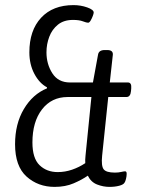

<svg xmlns="http://www.w3.org/2000/svg" viewBox="-20 -726 551 752"><path d="M194 6Q129 6 84 -34.5Q39 -75 39 -161Q39 -241 73.5 -299Q108 -357 164 -380V-384Q134 -400 114.5 -437Q95 -474 95 -521Q95 -607 141 -656.5Q187 -706 268 -706Q296 -706 321.5 -697Q347 -688 347 -677Q347 -673 343.5 -663.5Q340 -654 335 -645.5Q330 -637 325 -637Q319 -637 304.5 -642.5Q290 -648 266 -648Q230 -648 207 -629.5Q184 -611 173 -582Q162 -553 162 -521Q162 -475 185 -439Q208 -403 254 -403H344L364 -512Q367 -530 390 -530H400Q423 -530 422 -512L410 -403H481Q496 -403 494 -380L493 -369Q491 -346 475 -346H404L380 -116Q376 -76 386 -63Q396 -50 430 -50Q444 -50 454.5 -52.5Q465 -55 470 -55Q477 -55 476 -43Q476 -36 473.5 -25.5Q471 -15 468 -11Q464 -3 447 1.5Q430 6 409 6Q384 6 360 -3.5Q336 -13 324 -38Q301 -22 268.5 -8Q236 6 194 6ZM206 -52Q235 -52 262.5 -61.5Q290 -71 314 -87Q313 -99 315 -117L338 -346H245Q182 -346 144.5 -297.5Q107 -249 107 -168Q107 -106 135 -79Q163 -52 206 -52Z"/></svg>

Font: Asap Condensed Condensed Light
Style: Italic
Weight: 300
Width: 3
Italic angle: -6°
Designer: Pablo Cosgaya
Foundry: Omnibus-Type
Version: Version 3.001; ttfautohint (v1.8.4.7-5d5b)